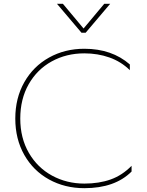

<svg xmlns="http://www.w3.org/2000/svg" viewBox="-20 -969 768 1004"><path d="M278 -949H309L417 -820L525 -949H556L428 -798H406ZM421 15Q319 15 236.5 -30.5Q154 -76 107 -159Q60 -242 60 -349Q60 -456 107 -539Q154 -622 236.5 -668Q319 -714 421 -714Q565 -714 659 -632V-602Q613 -647 552 -668.5Q491 -690 421 -690Q327 -690 250.5 -648Q174 -606 130 -528.5Q86 -451 86 -349Q86 -247 131 -169.5Q176 -92 252.5 -50.5Q329 -9 421 -9Q498 -9 558.5 -30.5Q619 -52 668 -102V-72Q581 15 421 15Z"/></svg>

Font: Prompt Thin
Style: Regular
Weight: 100
Designer: Katatrad Team
Foundry: CadsonDemak
Version: Version 1.030